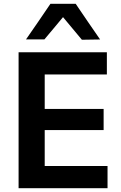

<svg xmlns="http://www.w3.org/2000/svg" viewBox="-20 -987 636 1007"><path d="M77.5 0Q77.5 -58 77.5 -112.5Q77.5 -167 77.5 -233.5V-475Q77.5 -543 77.5 -598.5Q77.5 -654 77.5 -713H540.5V-596.5Q493.5 -596.5 439.2 -596.5Q385 -596.5 311.5 -596.5H139.5L214.5 -691.5Q214.5 -632.5 214.5 -576.8Q214.5 -521 214.5 -453V-255.5Q214.5 -189 214.5 -134.5Q214.5 -80 214.5 -21.5L148.5 -116.5H322Q383.5 -116.5 438.5 -116.5Q493.5 -116.5 544 -116.5V0ZM183 -305V-415.5H316Q383 -415.5 431 -415.5Q479 -415.5 523.5 -415.5V-305Q476.5 -305 428.5 -305Q380.5 -305 315.5 -305ZM409.5 -778.5Q381 -813 352.2 -847.2Q323.5 -881.5 294 -917H327Q298 -882 269.8 -848.2Q241.5 -814.5 213 -780.5H116.5Q148.5 -826.5 180.5 -873Q212.5 -919.5 244.5 -967H377Q409 -919.5 441 -872.8Q473 -826 505 -780Z"/></svg>

Font: Commissioner Thin SemiBold
Style: Regular
Weight: 600
Version: Version 1.000